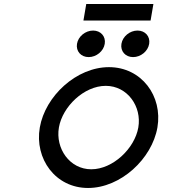

<svg xmlns="http://www.w3.org/2000/svg" viewBox="-20 -924 881 955"><path d="M409 -904 395 -822H729L743 -904ZM642 -640C680 -640 716 -669 722 -706C728 -743 702 -772 664 -772C626 -772 590 -743 584 -706C578 -669 604 -640 642 -640ZM421 -640C459 -640 495 -669 501 -706C507 -743 481 -772 443 -772C405 -772 369 -743 363 -706C357 -669 383 -640 421 -640ZM506 -497C614 -497 686 -394 668 -290C650 -186 542 -82 434 -82C326 -82 255 -186 273 -290C291 -394 398 -497 506 -497ZM418 11C580 11 736 -134 763 -290C790 -446 684 -590 522 -590C360 -590 205 -446 178 -290C151 -134 256 11 418 11Z"/></svg>

Font: Charger Monospace
Style: Regular
Weight: 400
Designer: Jasper
Foundry: Cannot Into Space Fonts
Version: Version 0.980